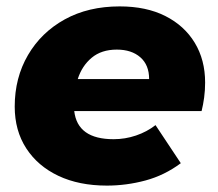

<svg xmlns="http://www.w3.org/2000/svg" viewBox="-20 -571 680 600"><path d="M314 9Q227 9 162.5 -21.5Q98 -52 62 -107.5Q26 -163 26 -238Q26 -328 67.5 -399Q109 -470 182.5 -510.5Q256 -551 354 -551Q437 -551 496.5 -521Q556 -491 588.5 -437.5Q621 -384 621 -313Q621 -289 618 -266.5Q615 -244 610 -224H212Q222 -136 335 -136Q371 -136 405 -147.5Q439 -159 466 -180L545 -61Q494 -23 434.5 -7Q375 9 314 9ZM223 -324H446Q446 -368 418.5 -392Q391 -416 345 -416Q297 -416 266.5 -390.5Q236 -365 223 -324Z"/></svg>

Font: Montserrat ExtraBold
Style: Italic
Weight: 800
Italic angle: -11.3°
Designer: Julieta Ulanovsky
Foundry: Julieta Ulanovsky
Version: Version 9.000; ttfautohint (v1.8.4.7-5d5b)